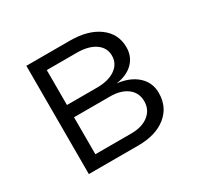

<svg xmlns="http://www.w3.org/2000/svg" viewBox="-120 -672 839 814"><g transform="rotate(-30 300.0 -265.0)"><path d="M97 0V-530H310Q399 -530 451.5 -491Q504 -452 504 -386Q504 -341 474 -311Q444 -281 391 -274Q453 -267 489.5 -234Q526 -201 526 -150Q526 -81 475.5 -40.5Q425 0 339 0ZM163 -300H310Q367 -300 400 -323.5Q433 -347 433 -386Q433 -425 400 -448Q367 -471 310 -471H163ZM163 -59H339Q392 -59 423.5 -84Q455 -109 455 -150Q455 -192 423.5 -216Q392 -240 339 -240H163Z"/></g></svg>

Font: Geist Mono Light
Style: Regular
Weight: 300
Monospace: yes
Designer: Basement.studio, Andrés Briganti, Mateo Zaragoza
Foundry: Basement.studio, Vercel, Andrés Briganti, Guido Ferreyra, Mateo Zaragoza
Version: Version 1.500; ttfautohint (v1.8.4.7-5d5b)